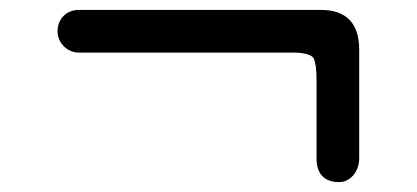

<svg xmlns="http://www.w3.org/2000/svg" viewBox="-20 -468 840 387"><path d="M96 -405C96 -381 116 -362 139 -362H570C593 -362 607 -358 612 -351C616 -343 618 -328 618 -307V-149C618 -119 632 -103 659 -101C661 -101 662 -101 664 -101C685 -101 704 -121 704 -149V-368C704 -421 678 -448 627 -448H139C114 -448 96 -430 96 -405Z"/></svg>

Font: Dongle
Style: Regular
Weight: 400
Designer: Yanghee Ryu
Foundry: Yanghee Ryu
Version: Version 2.000